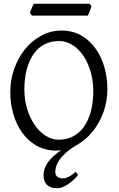

<svg xmlns="http://www.w3.org/2000/svg" viewBox="-20 -794 640 1031"><path d="M398.9 146Q388.7 159.2 374.8 171.9Q360.8 184.6 346.2 194.6Q331.5 204.6 316.9 210.7Q302.2 216.8 290 216.8Q275.9 216.8 262.2 213.9Q248.5 210.9 237.8 203.1Q227.1 195.3 220.5 181.6Q213.9 168 213.9 146Q213.9 102.1 252 60.1Q273.9 36.1 307.6 13.2Q294.9 14.6 281.7 14.6Q223.1 14.6 177.2 -11.2Q131.3 -37.1 99.9 -80.6Q68.4 -124 51.8 -180.7Q35.2 -237.3 35.2 -298.8Q35.2 -365.2 56.6 -425.3Q78.1 -485.4 115.2 -530.8Q152.3 -576.2 202.4 -603Q252.4 -629.9 310.1 -629.9Q370.6 -629.9 416.5 -603.3Q462.4 -576.7 493.7 -532.7Q524.9 -488.8 540.8 -432.1Q556.6 -375.5 556.6 -315.9Q556.6 -249.5 534.7 -189.7Q512.7 -129.9 474.9 -84.5Q437 -39.1 387.2 -12.2L386.2 -11.7Q351.1 9.8 329.6 30.3Q308.1 50.8 296.4 68.8Q284.7 86.9 280.8 102.1Q276.9 117.2 276.9 128.9Q276.9 147 288.6 155.5Q300.3 164.1 318.8 164.1Q331.1 164.1 348.9 155.3Q366.7 146.5 387.2 127.9ZM481 -307.1Q481 -340.8 474.9 -373.8Q468.8 -406.7 457.5 -436.3Q446.3 -465.8 429.9 -491Q413.6 -516.1 393.1 -534.4Q372.6 -552.7 348.1 -563.2Q323.7 -573.7 295.9 -573.7Q252.4 -573.7 218 -555.4Q183.6 -537.1 159.9 -503.2Q136.2 -469.2 123.5 -420.9Q110.8 -372.6 110.8 -313Q110.8 -258.3 125.7 -209.5Q140.6 -160.6 165.8 -123.8Q190.9 -86.9 224.6 -65.4Q258.3 -43.9 295.9 -43.9Q336.4 -43.9 370.4 -60.8Q404.3 -77.6 429 -110.8Q453.6 -144 467.3 -193.4Q481 -242.7 481 -307.1ZM471.2 -762.2Q470.2 -756.8 467.8 -749.8Q465.3 -742.7 462.4 -735.6Q459.5 -728.5 456.8 -721.7Q454.1 -714.8 452.1 -710.4H151.9L141.1 -722.7Q142.1 -728 144.5 -734.9Q147 -741.7 149.9 -748.8Q152.8 -755.9 155.8 -762.5Q158.7 -769 161.1 -773.9H460.4Z"/></svg>

Font: Gentium Plus Eur
Style: Regular
Weight: 400
Designer: J. Victor Gaultney, Annie Olsen, Iska Routamaa, Becca Hirsbrunner
Foundry: SIL International
Version: Version 5.000